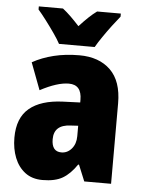

<svg xmlns="http://www.w3.org/2000/svg" viewBox="-54 -809 642 863"><g transform="rotate(5 266.5 -378.0)"><path d="M287 -563Q376 -563 427.5 -513Q479 -463 479 -363V0H358L328 -73H324Q295 -30 261 -10Q227 10 170 10Q123 10 91.5 -14Q60 -38 44 -78.5Q28 -119 28 -169Q28 -258 80 -301.5Q132 -345 231 -349L309 -352V-364Q309 -432 251 -432Q199 -432 122 -391L76 -513Q119 -537 172 -550Q225 -563 287 -563ZM275 -245Q200 -242 200 -177Q200 -121 244 -121Q271 -121 290 -143Q309 -165 309 -200V-247ZM191 -606Q181 -625 161.5 -653Q142 -681 121.5 -708Q101 -735 86 -752V-766H195Q213 -752 231 -734.5Q249 -717 271 -693Q293 -717 312 -735Q331 -753 349 -766H456V-752Q441 -734 421 -707.5Q401 -681 382.5 -654Q364 -627 352 -606Z"/></g></svg>

Font: Noto Sans Myanmar Condensed Black
Style: Regular
Weight: 900
Width: 3
Designer: Monotype Design Team
Foundry: Monotype Imaging Inc.
Version: Version 2.107; ttfautohint (v1.8.4.7-5d5b)